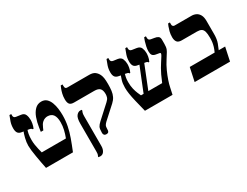

<svg xmlns="http://www.w3.org/2000/svg" viewBox="-72 -1114 2304 1790"><g transform="rotate(-30 1080.0 -218.5)"><path d="M119 0Q112 -32 105.5 -68.5Q99 -105 92.5 -142Q86 -179 82.5 -210Q79 -241 79 -260Q79 -298 89.5 -340Q100 -382 111 -407L148 -396Q142 -382 137 -356Q132 -330 132 -293Q132 -266 136 -240Q140 -214 145.5 -190.5Q151 -167 157 -145H417Q432 -184 441 -222.5Q450 -261 450 -301Q450 -355 430.5 -382.5Q411 -410 368 -410Q359 -410 343.5 -405.5Q328 -401 312 -386Q296 -371 282 -338L272 -315H245L251 -357Q259 -411 275.5 -456.5Q292 -502 320 -530Q348 -558 388 -558Q423 -558 444.5 -538Q466 -518 478 -486Q490 -454 494.5 -417.5Q499 -381 499 -348Q499 -290 488 -235Q477 -180 456.5 -123Q436 -66 409 0ZM192 -374Q188 -382 179 -386Q170 -390 146 -393L92 -401Q62 -405 50 -422Q38 -439 38 -471Q38 -508 49 -540.5Q60 -573 70 -597H89V-580Q89 -569 95 -561.5Q101 -554 116 -552L166 -545Q198 -541 208.5 -515.5Q219 -490 219 -459Q219 -444 215.5 -422Q212 -400 201 -374Z M765 10Q749 10 741.5 1.5Q734 -7 734 -20V-25Q734 -66 743 -83.5Q752 -101 775 -122L913 -248Q934 -267 939.5 -284Q945 -301 945 -319Q945 -360 927.5 -378.5Q910 -397 867 -397H650Q616 -397 603 -413.5Q590 -430 590 -466Q590 -497 596.5 -524Q603 -551 611 -570.5Q619 -590 622 -597H641V-582Q641 -564 646.5 -557Q652 -550 664 -550H901Q941 -550 962.5 -533.5Q984 -517 996 -491Q1004 -474 1007.5 -451Q1011 -428 1011 -387Q1011 -348 1007 -316.5Q1003 -285 990.5 -259.5Q978 -234 954 -212L823 -93Q810 -81 802 -68Q794 -55 794 -25V-19Q794 -7 787.5 1.5Q781 10 765 10ZM612 160Q600 160 592 158V150Q594 146 598 137Q602 128 602 101V-197Q602 -258 621 -281Q640 -304 663 -304Q671 -304 679 -302V-294Q677 -290 672.5 -277.5Q668 -265 668 -241V81Q668 115 653 137.5Q638 160 612 160Z M1184 0Q1165 -75 1153 -125.5Q1141 -176 1135.5 -212Q1130 -248 1130 -278Q1130 -325 1140 -356Q1150 -387 1162 -421L1200 -407Q1197 -401 1193 -388.5Q1189 -376 1185.5 -356.5Q1182 -337 1182 -309Q1182 -267 1190 -234.5Q1198 -202 1208 -179Q1218 -156 1224 -143H1452Q1470 -187 1484.5 -217.5Q1499 -248 1512.5 -271Q1526 -294 1539 -314L1569 -361Q1579 -376 1580.5 -385.5Q1582 -395 1572 -397L1532 -404Q1507 -409 1498 -423Q1489 -437 1489 -463Q1489 -486 1494.5 -512.5Q1500 -539 1507.5 -562.5Q1515 -586 1520 -597H1539V-582Q1539 -566 1545.5 -559Q1552 -552 1565 -550L1600 -544Q1623 -541 1638 -531Q1653 -521 1653 -494V-450Q1653 -432 1651 -418Q1649 -404 1645 -393.5Q1641 -383 1635 -373L1598 -314Q1570 -271 1549.5 -225.5Q1529 -180 1515.5 -140Q1502 -100 1496 -69L1481 0ZM1240 -113 1365 -424 1412 -416 1291 -113ZM1233 -374Q1230 -382 1223 -384.5Q1216 -387 1200 -390L1137 -401Q1107 -406 1095 -422.5Q1083 -439 1083 -471Q1083 -508 1094 -540.5Q1105 -573 1115 -597H1134V-581Q1134 -568 1140.5 -560.5Q1147 -553 1161 -551L1205 -545Q1240 -540 1250.5 -513.5Q1261 -487 1261 -459Q1261 -444 1257.5 -422Q1254 -400 1242 -374ZM1438 -374Q1435 -383 1422.5 -386Q1410 -389 1389 -392L1339 -401Q1309 -405 1297 -422Q1285 -439 1285 -471Q1285 -508 1296 -540.5Q1307 -573 1317 -597H1336V-582Q1336 -569 1342.5 -561.5Q1349 -554 1362 -552L1409 -545Q1445 -540 1455.5 -513.5Q1466 -487 1466 -459Q1466 -444 1462.5 -422Q1459 -400 1447 -374Z M1719 0 1750 -145H2018Q2031 -173 2037.5 -195Q2044 -217 2047 -238Q2050 -259 2050 -286Q2050 -330 2043 -354Q2036 -378 2019 -387.5Q2002 -397 1973 -397H1809Q1774 -397 1760 -415.5Q1746 -434 1746 -467Q1746 -499 1753 -526Q1760 -553 1767.5 -572.5Q1775 -592 1778 -597H1797V-575Q1797 -562 1804.5 -556Q1812 -550 1820 -550H2003Q2029 -550 2051 -539Q2073 -528 2086.5 -503.5Q2100 -479 2100 -437V-297Q2100 -242 2086 -204Q2072 -166 2062 -145H2131L2100 0Z"/></g></svg>

Font: Frank Ruhl Libre SemiBold
Style: Regular
Weight: 600
Designer: Yanek Iontef
Foundry: Fontef
Version: Version 6.003;gftools[0.9.30]